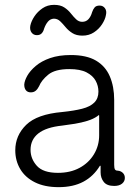

<svg xmlns="http://www.w3.org/2000/svg" viewBox="-20 -757 566 792"><path d="M222 15Q164 15 124 -5Q84 -25 63.5 -59.5Q43 -94 43 -137Q43 -198 88 -242Q133 -286 237 -295Q286 -300 319 -308.5Q352 -317 369 -334Q386 -351 386 -379Q386 -403 374.5 -424Q363 -445 337 -458.5Q311 -472 266 -472Q207 -472 179 -449Q151 -426 141 -401Q135 -389 127 -382.5Q119 -376 107 -376Q94 -376 87 -384.5Q80 -393 80 -408Q81 -424 92.5 -444.5Q104 -465 127.5 -485Q151 -505 187 -517.5Q223 -530 272 -530Q337 -530 376 -507Q415 -484 433 -442Q451 -400 451 -345V-77Q451 -64 454 -58.5Q457 -53 466 -53Q478 -52 486.5 -44Q495 -36 495 -23Q495 -9 483.5 0.5Q472 10 451 10Q421 10 408 -6.5Q395 -23 395 -46V-73H392Q366 -30 324 -7.5Q282 15 222 15ZM219 -44Q270 -44 308 -64.5Q346 -85 367.5 -120.5Q389 -156 389 -199V-280Q389 -282 387.5 -282Q386 -282 382 -278Q365 -266 340.5 -258.5Q316 -251 289 -246.5Q262 -242 237 -239Q170 -232 138 -206.5Q106 -181 106 -139Q106 -102 132 -73Q158 -44 219 -44ZM132 -612Q118 -612 110 -623Q102 -634 105 -651Q109 -670 122 -689.5Q135 -709 155.5 -723Q176 -737 203 -737Q229 -737 245 -726.5Q261 -716 272 -702Q283 -688 294 -677.5Q305 -667 319 -667Q335 -667 345 -678Q355 -689 360 -707Q364 -719 370.5 -726.5Q377 -734 391 -734Q405 -734 413 -723Q421 -712 417 -695Q414 -677 401 -657Q388 -637 367.5 -623.5Q347 -610 320 -610Q295 -610 278.5 -620.5Q262 -631 250.5 -645Q239 -659 228 -669.5Q217 -680 202 -680Q187 -679 177.5 -667.5Q168 -656 162 -639Q159 -627 152 -619.5Q145 -612 132 -612Z"/></svg>

Font: National Park Light
Style: Regular
Weight: 300
Designer: Andrea Herstowski, Ben Hoepner
Version: Version 1.009